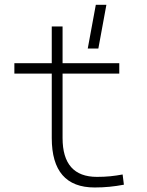

<svg xmlns="http://www.w3.org/2000/svg" viewBox="-20 -786 626 815"><path d="M352.5 -580.1 386.7 -765.6H431.6L397.5 -580.1ZM381.8 9.8Q199.7 9.8 199.7 -200.2V-473.6H41V-517.6H199.7V-673.8H245.6V-517.6H486.3V-473.6H245.6V-200.2Q245.6 -35.2 391.6 -35.2Q421.9 -35.2 448.2 -37.8Q474.6 -40.5 500.5 -45.4L505.9 -2Q474.6 3.9 444.8 6.8Q415 9.8 381.8 9.8Z"/></svg>

Font: Caskaydia Cove ExtraLight
Style: Regular
Weight: 200
Monospace: yes
Designer: Aaron Bell
Foundry: Saja Typeworks
Version: Version 4.300; ttfautohint (v1.8.3)